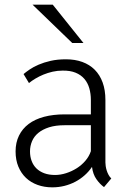

<svg xmlns="http://www.w3.org/2000/svg" viewBox="-20 -782 561 812"><path d="M333 -600.1H285.6L117.7 -762.2H203.1ZM212.9 -42Q235.8 -42 259.5 -49.6Q283.2 -57.1 304.2 -70.3Q325.2 -83.5 341.1 -102.1Q356.9 -120.6 364.3 -142.6V-252.4H253.4Q215.3 -252.4 187.7 -243.7Q160.2 -234.9 142.1 -220Q124 -205.1 115.5 -184.8Q106.9 -164.6 106.9 -141.6Q106.9 -119.6 113.8 -101.3Q120.6 -83 134 -69.8Q147.5 -56.6 167.2 -49.3Q187 -42 212.9 -42ZM419.9 9.3Q402.3 -3.4 387.7 -24.2Q373 -44.9 369.1 -76.2Q356 -56.6 338.1 -40.8Q320.3 -24.9 298.6 -13.4Q276.9 -2 252.2 4.2Q227.5 10.3 201.2 10.3Q167.5 10.3 138.9 0Q110.4 -10.3 89.8 -29.8Q69.3 -49.3 57.6 -77.4Q45.9 -105.5 45.9 -141.6Q45.9 -179.2 60.3 -208.5Q74.7 -237.8 101.3 -257.8Q127.9 -277.8 166.5 -288.1Q205.1 -298.3 253.4 -298.3H364.3V-358.9Q364.3 -385.7 357.7 -408.7Q351.1 -431.6 336.7 -448.5Q322.3 -465.3 299.6 -474.6Q276.9 -483.9 244.6 -483.4Q223.1 -483.4 202.6 -478.8Q182.1 -474.1 163.8 -466.6Q145.5 -459 129.9 -449.7Q114.3 -440.4 102.5 -430.7L79.6 -468.8Q89.4 -477.1 105.2 -488Q121.1 -499 143.3 -508.5Q165.5 -518.1 194.3 -524.7Q223.1 -531.2 258.8 -531.2Q297.4 -531.2 328.1 -520Q358.9 -508.8 380.6 -487.1Q402.3 -465.3 414.1 -433.1Q425.8 -400.9 425.8 -358.9V-94.7Q425.8 -88.9 427 -79.8Q428.2 -70.8 431.2 -61.3Q434.1 -51.8 439 -42.7Q443.8 -33.7 450.7 -27.3Z"/></svg>

Font: Ufes Sans Light
Style: Regular
Weight: 200
Designer: Ricardo Esteves & Thais Bronze
Foundry: ProDesignUfes - Ricardo Esteves, Thais Bronze (This is a derivative work, based on Roboto family, by Christian Robertson
Version: Version 2.0